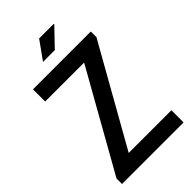

<svg xmlns="http://www.w3.org/2000/svg" viewBox="-256 -933 1014 1014"><g transform="rotate(-45 250.5 -426.5)"><path d="M19 0V-41L331 -595H40V-686H472V-644L160 -91H479V0ZM180 -751 253 -853H362L363 -850L268 -751Z"/></g></svg>

Font: Archivo Narrow Medium
Style: Regular
Weight: 500
Designer: Hector Gatti
Foundry: Omnibus-Type
Version: Version 3.002